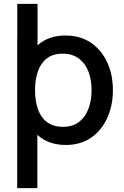

<svg xmlns="http://www.w3.org/2000/svg" viewBox="-20 -740 648 1000"><path d="M323.5 15Q246 15 193.5 -22.5Q183.5 -29.5 174.5 -38V240H69.5V-540H70V-720H175.5V-504Q183.5 -511 193 -518Q245 -555 321.5 -555Q397.5 -555 452.8 -517.8Q508 -480.5 538 -416.2Q568 -352 568 -270.5Q568 -189.5 538.2 -124.8Q508.5 -60 453.8 -22.5Q399 15 323.5 15ZM309 -79.5Q359 -79.5 391.8 -105Q424.5 -130.5 440.8 -173.8Q457 -217 457 -270.5Q457 -323.5 440.8 -366.5Q424.5 -409.5 391 -435Q357.5 -460.5 305.5 -460.5Q256.5 -460.5 224.8 -436.5Q193 -412.5 177.8 -369.5Q162.5 -326.5 162.5 -270.5Q162.5 -214.5 177.5 -171.5Q192.5 -128.5 225 -104Q257.5 -79.5 309 -79.5Z"/></svg>

Font: Cns Manrope SemBd
Style: Regular
Weight: 600
Designer: Mikhail Sharanda
Foundry: Mikhail Sharanda
Version: Version 4.504